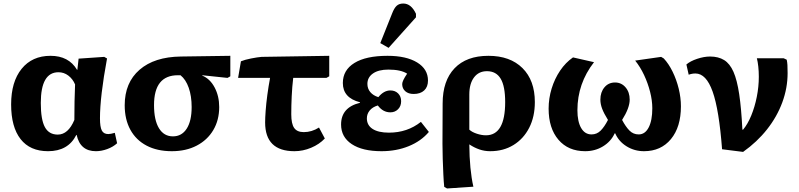

<svg xmlns="http://www.w3.org/2000/svg" viewBox="-20 -842 4525 1087"><path d="M252 14Q150 14 96.5 -54.5Q43 -123 43 -251Q43 -379 102.5 -452.5Q162 -526 266 -526Q369 -526 416 -447H418L425 -510L570 -520L586 -511Q546 -295 546 -172Q546 -123 556.5 -103Q567 -83 593 -83Q606 -83 630 -90L643 -31Q620 -10 587 2Q554 14 523 14Q434 14 414 -78H412Q366 14 252 14ZM307 -80Q366 -80 401 -163Q401 -213 402 -267.5Q403 -322 405 -364Q392 -395 367 -414Q342 -433 311 -433Q211 -433 211 -259Q211 -165 234 -122.5Q257 -80 307 -80Z M953 14Q870 14 810 -17.5Q750 -49 718 -107.5Q686 -166 686 -246Q686 -374 770 -447Q854 -520 1004 -522L1284 -526V-410L1268 -401L1125 -416V-414Q1169 -396 1195 -347Q1221 -298 1221 -236Q1221 -162 1187.5 -105.5Q1154 -49 1093.5 -17.5Q1033 14 953 14ZM959 -70Q1009 -70 1037 -113.5Q1065 -157 1065 -236Q1065 -298 1048.5 -345Q1032 -392 1002 -416H987Q852 -416 852 -247Q852 -162 880 -116Q908 -70 959 -70Z M1647 14Q1481 14 1481 -149Q1481 -174 1484 -215Q1487 -256 1493.5 -304.5Q1500 -353 1509 -401H1328L1344 -495Q1366 -504 1401.5 -511Q1437 -518 1461 -520L1844 -526V-410L1828 -401H1640Q1634 -351 1631.5 -297.5Q1629 -244 1629 -195Q1629 -141 1645.5 -117.5Q1662 -94 1700 -94Q1745 -94 1786 -120L1819 -58Q1788 -25 1741.5 -5.5Q1695 14 1647 14Z M2140 14Q2032 14 1971.5 -26Q1911 -66 1911 -137Q1911 -234 2018 -260V-263Q1921 -288 1921 -372Q1921 -445 1986.5 -485.5Q2052 -526 2174 -526Q2280 -526 2341.5 -488.5Q2403 -451 2403 -386Q2403 -350 2381.5 -330Q2360 -310 2322 -310Q2292 -310 2274.5 -325.5Q2257 -341 2257 -366Q2257 -384 2285 -425Q2249 -448 2179 -448Q2123 -448 2091.5 -426Q2060 -404 2060 -367Q2060 -340 2076.5 -320.5Q2093 -301 2122 -292Q2153 -330 2190 -330Q2217 -330 2234 -313Q2251 -296 2251 -269Q2251 -241 2233.5 -223.5Q2216 -206 2190 -206Q2148 -206 2119 -245Q2089 -236 2073 -216.5Q2057 -197 2057 -172Q2057 -133 2089.5 -112Q2122 -91 2182 -91Q2286 -91 2363 -152L2408 -95Q2364 -43 2294 -14.5Q2224 14 2140 14ZM2180 -571 2133 -598 2200 -766Q2212 -797 2226 -809.5Q2240 -822 2263 -822Q2308 -822 2335 -764V-744Z M2511 225 2495 216Q2492 188 2490 145.5Q2488 103 2486.5 57.5Q2485 12 2485 -28L2486 -256Q2486 -385 2553.5 -455.5Q2621 -526 2745 -526Q2868 -526 2938 -456.5Q3008 -387 3008 -264Q3008 -181 2976 -118.5Q2944 -56 2887 -21Q2830 14 2755 14Q2723 14 2694 4Q2665 -6 2638 -24H2637Q2638 118 2660 215ZM2731 -76Q2840 -76 2840 -264Q2840 -354 2814.5 -396.5Q2789 -439 2737 -439Q2690 -439 2663.5 -403.5Q2637 -368 2637 -307V-108Q2652 -94 2679.5 -85Q2707 -76 2731 -76Z M3293 14Q3197 14 3141.5 -51Q3086 -116 3086 -227Q3086 -285 3103 -340.5Q3120 -396 3151 -442Q3182 -488 3224 -517L3343 -490Q3249 -369 3249 -218Q3249 -154 3270 -117.5Q3291 -81 3329 -81Q3359 -81 3380.5 -102.5Q3402 -124 3422 -163Q3399 -200 3389 -226.5Q3379 -253 3379 -278Q3379 -320 3402 -347.5Q3425 -375 3462 -375Q3498 -375 3521.5 -347.5Q3545 -320 3545 -278Q3545 -231 3502 -163Q3522 -125 3543.5 -103Q3565 -81 3596 -81Q3632 -81 3652.5 -120.5Q3673 -160 3673 -229Q3673 -273 3660.5 -322Q3648 -371 3626.5 -417Q3605 -463 3576 -499L3723 -520L3738 -511Q3766 -481 3788 -436Q3810 -391 3822.5 -340Q3835 -289 3835 -240Q3835 -123 3778.5 -54.5Q3722 14 3626 14Q3572 14 3527.5 -13.5Q3483 -41 3463 -87H3460Q3439 -41 3394 -13.5Q3349 14 3293 14Z M4187 18 4068 3Q4051 -221 4014.5 -323.5Q3978 -426 3917 -426Q3898 -426 3879 -419L3866 -477Q3888 -496 3927 -509Q3966 -522 4000 -522Q4047 -522 4079.5 -502Q4112 -482 4132.5 -435.5Q4153 -389 4165 -308.5Q4177 -228 4183 -108H4187Q4213 -139 4233 -187.5Q4253 -236 4264.5 -293.5Q4276 -351 4276 -408Q4276 -438 4273 -465.5Q4270 -493 4265 -512H4417L4434 -504Q4437 -490 4438 -474Q4439 -458 4439 -428Q4439 -344 4409 -262.5Q4379 -181 4322.5 -109.5Q4266 -38 4187 18Z"/></svg>

Font: Literata 12pt
Style: Bold
Weight: 700
Designer: Latin by Veronika Burian and Jose Scaglione. Greek by Irene Vlachou. Cyrillic by Vera Evstafieva.
Foundry: TypeTogether
Version: Version 3.002